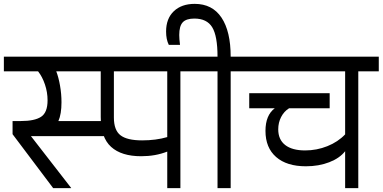

<svg xmlns="http://www.w3.org/2000/svg" viewBox="-30 -973 1979 993"><path d="M530 -604H261Q273 -573 280.5 -530Q288 -487 288 -444Q288 -383 272 -347H521V-269H130L338 -1V0H245L35 -279V-347H78Q149 -347 182.5 -369Q216 -391 216 -454Q216 -496 202.5 -536Q189 -576 167 -604H-10V-680H530Z M1009 -604H903V0H835V-189Q774 -165 700 -165Q598 -165 544.5 -213.5Q491 -262 491 -368V-604H400V-680H1009ZM835 -604H559V-365Q559 -300 593 -273.5Q627 -247 705 -247Q777 -247 835 -264Z M1269 -604H1163V0H1095V-604H989V-680H1095Q1095 -787 1067.5 -832Q1040 -877 975 -877Q933 -877 915 -857.5Q897 -838 897 -792Q897 -772 901 -741H843Q829 -769 829 -810Q829 -877 869 -915Q909 -953 977 -953Q1068 -953 1115.5 -882Q1163 -811 1163 -680H1269Z M1929 -604H1823V0H1755V-191Q1727 -155 1673 -134Q1619 -113 1552 -113Q1453 -113 1398 -161Q1343 -209 1343 -296Q1343 -377 1391 -413H1259V-491H1675V-413H1465Q1439 -397 1424 -368Q1409 -339 1409 -304Q1409 -251 1445 -223Q1481 -195 1548 -195Q1608 -195 1663 -217Q1718 -239 1755 -278V-604H1249V-680H1929Z"/></svg>

Font: Rhodium Libre
Style: Regular
Weight: 400
Designer: James Puckett
Foundry: Dunwich Type Founders
Version: Version 1.001; ttfautohint (v1.3)